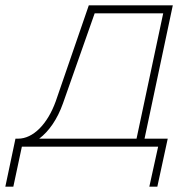

<svg xmlns="http://www.w3.org/2000/svg" viewBox="-52 -550 723 720"><path d="M-32 150H-2L30 0H541L508 150H538L577 -30H490L596 -530H281L157 -170C126 -84 72 -30 16 -30H6ZM184 -162 303 -500H560L460 -30H95C132 -58 163 -103 184 -162Z"/></svg>

Font: Geist Thin
Style: Italic
Weight: 100
Italic angle: -12°
Designer: Basement.studio, Andrés Briganti, Mateo Zaragoza
Foundry: Basement.studio, Vercel, Andrés Briganti, Guido Ferreyra, Mateo Zaragoza
Version: Version 1.500